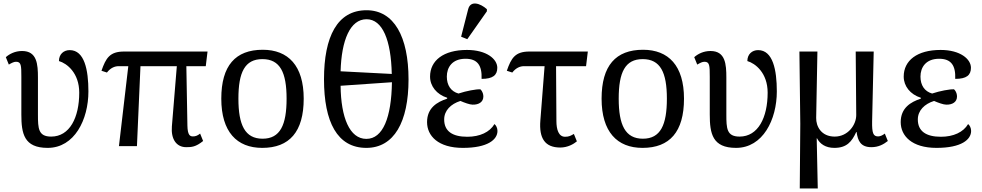

<svg xmlns="http://www.w3.org/2000/svg" viewBox="-20 -828 5562 1088"><path d="M250 10C402 10 481 -150 481 -310C481 -431 459 -544 375 -544C341 -544 314 -521 314 -482C359 -469 429 -415 429 -303C429 -162 375 -54 270 -54C197 -54 195 -100 195 -179V-388C195 -464 190 -539 105 -539C65 -539 33 -522 13 -504L30 -462C47 -472 59 -478 71 -478C100 -478 101 -457 101 -393V-179C101 -71 116 10 250 10Z M654 0H756L776 -453H982L954 -112C948 -39 980 6 1035 6C1065 6 1089 5 1131 -29L1114 -71C1098 -58 1086 -55 1073 -55C1057 -55 1043 -62 1042 -116L1036 -453H1146L1156 -536H683C602 -536 580 -499 555 -427L586 -417C606 -443 630 -453 652 -453H707Z M1466 10C1620 10 1701 -81 1701 -269C1701 -456 1613 -546 1469 -546C1314 -546 1234 -456 1234 -269C1234 -81 1322 10 1466 10ZM1468 -42C1368 -42 1331 -120 1331 -269C1331 -418 1367 -493 1467 -493C1567 -493 1604 -418 1604 -269C1604 -120 1568 -42 1468 -42Z M2056 10C2213 10 2295 -137 2295 -378C2295 -620 2213 -770 2057 -770C1891 -770 1816 -620 1816 -379C1816 -137 1891 10 2056 10ZM2200 -409 1910 -424C1915 -600 1964 -719 2057 -719C2148 -719 2196 -600 2200 -409ZM2056 -41C1961 -41 1912 -162 1910 -342L2201 -362C2198 -162 2150 -41 2056 -41Z M2628 -606 2739 -764V-776C2701 -810 2646 -827 2633 -776L2593 -620ZM2603 10C2744 10 2799 -37 2799 -86C2799 -103 2791 -118 2782 -125C2755 -79 2699 -53 2628 -53C2543 -53 2497 -85 2497 -151C2497 -202 2535 -239 2589 -256C2612 -246 2642 -235 2658 -235C2693 -234 2719 -250 2719 -281C2719 -292 2716 -309 2702 -322C2678 -323 2623 -313 2578 -298C2535 -310 2512 -345 2512 -394C2512 -446 2542 -495 2618 -495C2685 -495 2712 -458 2709 -381C2773 -381 2798 -402 2798 -444C2798 -493 2738 -545 2626 -545C2493 -545 2417 -485 2417 -394C2417 -340 2454 -293 2514 -274V-269C2456 -250 2400 -216 2400 -136C2400 -58 2463 10 2603 10Z M3155 8C3197 8 3231 -12 3249 -27L3232 -69C3214 -59 3205 -53 3182 -53C3146 -53 3133 -93 3133 -142L3131 -453H3301L3311 -536H2980C2899 -536 2877 -499 2852 -427L2883 -417C2903 -443 2927 -453 2949 -453H3066L3042 -145C3034 -44 3068 8 3155 8Z M3621 10C3775 10 3856 -81 3856 -269C3856 -456 3768 -546 3624 -546C3469 -546 3389 -456 3389 -269C3389 -81 3477 10 3621 10ZM3623 -42C3523 -42 3486 -120 3486 -269C3486 -418 3522 -493 3622 -493C3722 -493 3759 -418 3759 -269C3759 -120 3723 -42 3623 -42Z M4151 10C4303 10 4382 -150 4382 -310C4382 -431 4360 -544 4276 -544C4242 -544 4215 -521 4215 -482C4260 -469 4330 -415 4330 -303C4330 -162 4276 -54 4171 -54C4098 -54 4096 -100 4096 -179V-388C4096 -464 4091 -539 4006 -539C3966 -539 3934 -522 3914 -504L3931 -462C3948 -472 3960 -478 3972 -478C4001 -478 4002 -457 4002 -393V-179C4002 -71 4017 10 4151 10Z M4512 240H4614L4608 -44H4610C4626 -13 4658 10 4708 10C4778 10 4807 -25 4832 -80H4834C4841 -30 4857 6 4918 6C4958 6 4987 -10 5011 -29L4994 -71C4981 -61 4968 -55 4956 -55C4928 -55 4921 -74 4922 -140L4931 -536H4829L4832 -176C4832 -119 4784 -54 4710 -54C4633 -54 4604 -113 4605 -160L4612 -536H4510L4515 -126Z M5287 10C5428 10 5483 -37 5483 -86C5483 -103 5475 -118 5466 -125C5439 -79 5383 -53 5312 -53C5227 -53 5181 -85 5181 -151C5181 -202 5219 -239 5273 -256C5296 -246 5326 -235 5342 -235C5377 -234 5403 -250 5403 -281C5403 -292 5400 -309 5386 -322C5362 -323 5307 -313 5262 -298C5219 -310 5196 -345 5196 -394C5196 -446 5226 -495 5302 -495C5369 -495 5396 -458 5393 -381C5457 -381 5482 -402 5482 -444C5482 -493 5422 -545 5310 -545C5177 -545 5101 -485 5101 -394C5101 -340 5138 -293 5198 -274V-269C5140 -250 5084 -216 5084 -136C5084 -58 5147 10 5287 10Z"/></svg>

Font: Noto Serif
Style: Regular
Weight: 400
Designer: Monotype Design Team
Foundry: Monotype Imaging Inc.
Version: Version 2.015